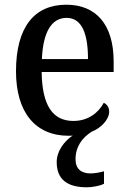

<svg xmlns="http://www.w3.org/2000/svg" viewBox="-20 -567 547 816"><path d="M349 229C369 229 403 224 422 214V161C400 167 381 170 364 170C327 170 301 152 301 110C301 56 329 19 369 -7C408 -22 444 -58 444 -93C444 -112 433 -125 421 -130C399 -89 356 -53 292 -53C205 -53 159 -117 157 -261H463V-306C463 -464 387 -547 262 -547C126 -547 48 -452 48 -264C48 -91 129 10 272 10C278 10 284 10 289 9C253 33 221 75 221 122C221 197 268 229 349 229ZM354 -316H158C163 -429 198 -491 263 -491C329 -491 354 -422 354 -316Z"/></svg>

Font: Noto Serif Ethiopic SemiCondensed Medium
Style: Regular
Weight: 500
Width: 4
Designer: Monotype Design Team
Foundry: Monotype Imaging Inc.
Version: Version 2.102